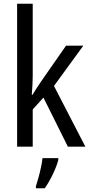

<svg xmlns="http://www.w3.org/2000/svg" viewBox="-20 -831 480 1021"><path d="M154 -428Q154 -404 152.5 -377.5Q151 -351 149 -327H153Q162 -342 174 -361Q186 -380 196 -394L331 -588H423L267 -374L434 -51H341L211 -312L154 -249V-51H71V-811H154ZM290 20Q281 54 260.5 96.5Q240 139 218 170H171V159Q177 141 184.5 114Q192 87 198 58.5Q204 30 206 10H290Z"/></svg>

Font: Noto Sans Tamil UI Condensed
Style: Regular
Weight: 400
Width: 3
Designer: Jelle Bosma - Monotype Design Team
Foundry: Monotype Imaging Inc.
Version: Version 2.004; ttfautohint (v1.8.4.7-5d5b)